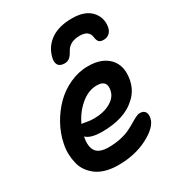

<svg xmlns="http://www.w3.org/2000/svg" viewBox="-209 -989 1042 1140"><g transform="rotate(-30 312.0 -418.5)"><path d="M460.9 -865.2Q544.9 -865.2 586.7 -823.7Q628.4 -782.2 623 -723.1Q619.6 -691.4 603 -675.8Q586.4 -660.2 561 -660.2Q540.5 -660.2 530.8 -669.7Q521 -679.2 518.1 -703.1Q512.2 -752.9 448.2 -752.9Q379.9 -752.9 353 -703.1Q339.4 -677.2 325.2 -666Q311 -654.8 291 -654.8Q258.8 -654.8 247.3 -674.3Q235.8 -693.8 245.1 -726.1Q262.2 -790.5 316.7 -827.9Q371.1 -865.2 460.9 -865.2ZM266.1 27.8Q221.2 27.8 184.1 17.8Q147 7.8 121.1 -10.5Q95.2 -28.8 76.7 -54.2Q58.1 -79.6 50.3 -110.1Q42.5 -140.6 41 -175.3Q39.6 -210 47.9 -247.1Q60.1 -308.1 92 -366.2Q124 -424.3 169.4 -470.2Q214.8 -516.1 275.6 -543.9Q336.4 -571.8 400.9 -571.8Q496.6 -571.8 545.2 -518.8Q593.8 -465.8 576.2 -375Q564 -313 519.3 -270.8Q474.6 -228.5 415 -210.2Q355.5 -191.9 283.2 -191.9Q201.7 -191.9 172.9 -222.2V-221.2Q160.2 -158.7 182.1 -125.7Q204.1 -92.8 269 -92.8Q313 -92.8 351.6 -101.3Q390.1 -109.9 415.5 -122.3Q440.9 -134.8 461.4 -147.2Q481.9 -159.7 499 -168.2Q516.1 -176.8 528.8 -176.8Q553.2 -176.8 563.7 -161.4Q574.2 -146 568.8 -119.1Q557.6 -64.5 469.5 -18.3Q381.3 27.8 266.1 27.8ZM196.8 -293.9Q203.1 -293.9 228.5 -289.1Q253.9 -284.2 276.9 -284.2Q343.8 -284.2 390.6 -310.3Q437.5 -336.4 445.8 -379.9Q460 -446.8 389.2 -446.8Q332 -446.8 279.8 -403.3Q227.5 -359.9 196.8 -293.9Z"/></g></svg>

Font: Shantell Sans Irregular Bouncy
Style: Italic
Weight: 600
Italic angle: -11.31°
Designer: Stephen Nixon, Anya Danilova, Shantell Martin
Foundry: Arrow Type
Version: Version 1.006;[9816181b4]